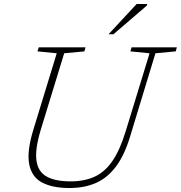

<svg xmlns="http://www.w3.org/2000/svg" viewBox="-20 -936 910 966"><path d="M185 -283Q156 -186.5 163.2 -129.8Q170.5 -73 213.8 -48.2Q257 -23.5 335 -23.5Q404.5 -23.5 456 -47Q507.5 -70.5 545.5 -125.8Q583.5 -181 612.5 -276L732.5 -668L636 -677.5L642 -698H870L864 -677.5L762 -668L635 -250.5Q606 -154.5 563 -97.5Q520 -40.5 462 -15.2Q404 10 329.5 10Q243.5 10 191.2 -18Q139 -46 126.8 -110.5Q114.5 -175 148 -284L265.5 -668L168.5 -677.5L175 -698H410.5L404.5 -677.5L303 -668ZM526 -763.5 667.5 -916H721L719 -908L550.5 -763.5Z"/></svg>

Font: Newsreader 9pt ExtraLight
Style: Italic
Weight: 250
Italic angle: -17°
Designer: Hugues Gentile
Foundry: Production Type
Version: Version 1.003